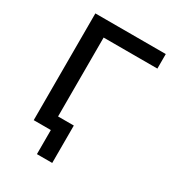

<svg xmlns="http://www.w3.org/2000/svg" viewBox="-204 -822 998 1098"><g transform="rotate(30 295.5 -273.0)"><path d="M212 159V0H106V-88H313V159ZM99 0V-705H564V-609H209V0Z"/></g></svg>

Font: Nunito Sans 8pt SemiBold
Style: Regular
Weight: 600
Version: Version 3.101;gftools[0.9.27]